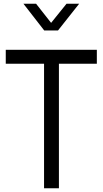

<svg xmlns="http://www.w3.org/2000/svg" viewBox="-20 -1013 552 1033"><path d="M217 -670H11V-745H501V-670H297V0H217ZM106 -993H174L255 -890L338 -993H406L292 -849H218Z"/></svg>

Font: Evergrow Sans 
Style: Regular
Weight: 400
Foundry: 10Web
Version: Version 1.000